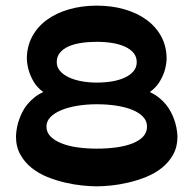

<svg xmlns="http://www.w3.org/2000/svg" viewBox="-20 -638 680 674"><path d="M603 -159.2Q603 -122.6 587.9 -95.5Q572.8 -68.4 548.3 -48.8Q523.9 -29.3 492.9 -16.8Q461.9 -4.4 430.4 2.9Q398.9 10.3 369.9 13.2Q340.8 16.1 319.8 16.1Q298.3 16.1 269.3 13.2Q240.2 10.3 208.5 2.9Q176.8 -4.4 146 -16.8Q115.2 -29.3 90.8 -48.8Q66.4 -68.4 51.3 -95.5Q36.1 -122.6 36.1 -159.2Q37.1 -190.9 47.9 -220.2Q52.2 -232.4 59.1 -245.8Q65.9 -259.3 76.2 -271.7Q86.4 -284.2 100.1 -295.4Q113.8 -306.6 131.8 -314.9Q110.4 -330.6 98.6 -350.6Q86.9 -370.6 81.5 -388.7Q75.2 -409.7 74.2 -431.2Q74.2 -474.6 92.8 -509.3Q111.3 -543.9 144.3 -568.1Q177.2 -592.3 222.2 -605.2Q267.1 -618.2 319.8 -618.2Q372.6 -618.2 417.2 -605.2Q461.9 -592.3 494.9 -568.1Q527.8 -543.9 546.4 -509.3Q564.9 -474.6 564.9 -431.2Q564 -409.7 557.6 -388.7Q552.2 -370.6 540 -350.6Q527.8 -330.6 505.9 -314.9Q523.9 -306.6 537.8 -295.4Q551.8 -284.2 562 -271.7Q572.3 -259.3 579.3 -245.8Q586.4 -232.4 590.8 -220.2Q601.6 -190.9 603 -159.2ZM496.1 -193.8Q496.1 -213.4 482.2 -228Q468.3 -242.7 444.3 -252.4Q420.4 -262.2 388.4 -267.1Q356.4 -272 319.8 -272Q283.2 -272 251 -266.6Q218.8 -261.2 194.8 -251.2Q170.9 -241.2 157 -226.8Q143.1 -212.4 143.1 -193.8Q143.1 -173.8 157 -159.4Q170.9 -145 194.8 -135.3Q218.8 -125.5 251 -120.8Q283.2 -116.2 319.8 -116.2Q356.4 -116.2 388.4 -120.6Q420.4 -125 444.3 -134.3Q468.3 -143.6 482.2 -158.2Q496.1 -172.9 496.1 -193.8ZM460 -419.9Q460 -438.5 449 -451.9Q438 -465.3 418.9 -474.1Q399.9 -482.9 374.3 -487.1Q348.6 -491.2 319.8 -491.2Q290.5 -491.2 264.9 -487.3Q239.3 -483.4 220.2 -474.9Q201.2 -466.3 190.2 -452.6Q179.2 -439 179.2 -419.9Q179.2 -402.8 190.2 -389.6Q201.2 -376.5 220.2 -367.2Q239.3 -357.9 264.9 -353Q290.5 -348.1 319.8 -348.1Q348.6 -348.1 374.3 -352.5Q399.9 -356.9 418.9 -366Q438 -375 449 -388.4Q460 -401.9 460 -419.9Z"/></svg>

Font: Peralta
Style: Regular
Weight: 400
Designer: Astigmatic (AOETI)
Foundry: Astigmatic (AOETI)
Version: Version 1.000